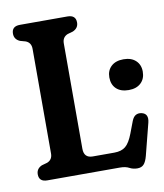

<svg xmlns="http://www.w3.org/2000/svg" viewBox="-81 -767 728 851"><g transform="rotate(-10 283.0 -341.5)"><path d="M292 -630 267.5 -623Q243.5 -613 243.5 -585.5V-111Q243.5 -69.5 283 -69.5H380Q412.5 -69.5 431 -85Q449.5 -100.5 464.5 -140L485 -194Q492.5 -212.5 503.8 -218.2Q515 -224 529 -221Q561.5 -214 551.5 -174L515 -31Q508.5 -6 498.2 5.5Q488 17 469 17Q449.5 17 433.8 8.5Q418 0 393 0H66.5Q29 0 29 -33.5Q29 -59 54 -70L79 -77Q103 -86.5 103 -114.5V-585.5Q103 -613.5 79 -623L54 -630Q29 -641 29 -666.5Q29 -700 66.5 -700H280Q317.5 -700 317.5 -666.5Q317.5 -641 292 -630ZM491.5 -331.5Q456 -331.5 436 -350.2Q416 -369 416 -401.5Q416 -432.5 436 -451.2Q456 -470 491.5 -470Q526.5 -470 546.5 -451.2Q566.5 -432.5 566.5 -401.5Q566.5 -369.5 546.5 -350.5Q526.5 -331.5 491.5 -331.5Z"/></g></svg>

Font: Fraunces 144pt SuperSoft SemiBold
Style: Regular
Weight: 600
Version: Version 1.000;[b76b70a41]